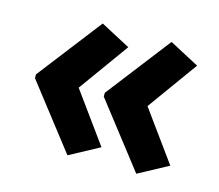

<svg xmlns="http://www.w3.org/2000/svg" viewBox="-73 -592 727 636"><g transform="rotate(15 290.5 -274.0)"><path d="M36 -280 206 -500 308 -446 184 -274 308 -103 206 -48 36 -267ZM272 -280 442 -500 544 -446 420 -274 544 -103 442 -48 272 -267Z"/></g></svg>

Font: Noto Sans Gujarati UI SemiCondensed
Style: Bold
Weight: 700
Width: 4
Designer: Jelle Bosma - Monotype Design Team, Universal Thirst
Foundry: Monotype Imaging Inc.
Version: Version 2.106; ttfautohint (v1.8.4.7-5d5b)